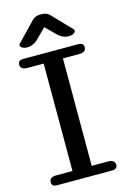

<svg xmlns="http://www.w3.org/2000/svg" viewBox="-136 -980 681 1041"><g transform="rotate(-15 204.0 -459.0)"><path d="M204 -846 152 -794Q123 -764 87 -764Q71 -764 60 -770.5Q49 -777 49 -785Q49 -790 53 -794L155 -900Q171 -918 204 -918Q237 -918 253 -900L355 -794Q359 -790 359 -785Q359 -777 348 -770.5Q337 -764 321 -764Q285 -764 256 -794ZM50 0Q20 0 20 -24Q20 -53 60 -53H150V-656H60Q20 -656 20 -685Q20 -709 50 -709H358Q388 -709 388 -685Q388 -656 348 -656H258V-53H348Q388 -53 388 -24Q388 0 358 0Z"/></g></svg>

Font: Marmelad
Style: Regular
Weight: 400
Designer: Manvel Shmavonyan
Foundry: Cyreal
Version: Version 1.001;PS 001.001;hotconv 1.0.88;makeotf.lib2.5.64775